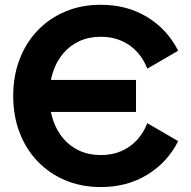

<svg xmlns="http://www.w3.org/2000/svg" viewBox="-20 -755 785 788"><path d="M138.4 -427V-295.7H394.3H538.2V-427H394.3ZM584.6 -473.2 711.2 -546.9Q667.7 -633.6 584.9 -684.5Q502.1 -735.4 393.8 -735.4Q314.5 -735.4 248.5 -707.8Q182.6 -680.2 134.5 -630Q86.4 -579.8 60.3 -511.4Q34.2 -443.1 34.2 -361.3Q34.2 -279.6 60.3 -211.2Q86.4 -142.9 134.5 -92.7Q182.6 -42.5 248.5 -14.9Q314.5 12.7 393.8 12.7Q502.1 12.7 584.9 -38.2Q667.7 -89.1 711.2 -175.8L584.6 -249.4Q569.2 -209.6 541.9 -180.1Q514.6 -150.6 477.3 -134.6Q440.1 -118.6 393.8 -118.6Q344.9 -118.6 306 -136.5Q267 -154.4 239.4 -187Q211.7 -219.5 197.2 -263.9Q182.6 -308.2 182.6 -361.3Q182.6 -414.5 197.2 -458.8Q211.7 -503.1 239.4 -535.7Q267 -568.3 306 -586.2Q344.9 -604.1 393.8 -604.1Q440.1 -604.1 477.3 -588.1Q514.6 -572.1 541.9 -542.7Q569.2 -513.3 584.6 -473.2Z"/></svg>

Font: Giphurs SC
Style: Regular
Weight: 400
Version: Version 0.920